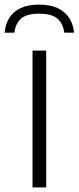

<svg xmlns="http://www.w3.org/2000/svg" viewBox="-51 -815 342 835"><path d="M90.5 0V-595H150V0ZM-31 -673Q-27.5 -710.5 -10.2 -737.8Q7 -765 39.2 -780Q71.5 -795 119 -795Q167 -795 199.5 -779.8Q232 -764.5 249.8 -737.2Q267.5 -710 271 -673H228.5Q223 -713.5 198.2 -734.5Q173.5 -755.5 119 -755.5Q65 -755.5 41 -734.5Q17 -713.5 11.5 -673Z"/></svg>

Font: Encode Sans SC Condensed Thin Light
Style: Regular
Weight: 300
Version: Version 3.002